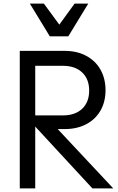

<svg xmlns="http://www.w3.org/2000/svg" viewBox="-20 -1048 658 1068"><path d="M90 -765H340Q408 -765 459.5 -737.5Q511 -710 539 -660.5Q567 -611 567 -546Q567 -482 539 -433Q511 -384 459.5 -357Q408 -330 340 -330H301L610 0H494L176 -344V0H90ZM329 -406Q398 -406 437 -443Q476 -480 476 -544Q476 -608 437 -645Q398 -682 329 -682H176V-406ZM146 -1028H224L310 -911L395 -1028H471L360 -846H257Z"/></svg>

Font: Application
Style: Regular
Weight: 400
Designer: Wei Huang
Foundry: Wei Huang
Version: Version 0.012